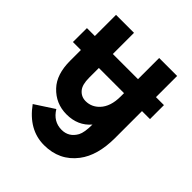

<svg xmlns="http://www.w3.org/2000/svg" viewBox="-205 -664 996 996"><g transform="rotate(45 293.0 -166.0)"><path d="M68.8 -537.1H200.7V-381.8H385.3V-537.1H517.1V-381.8H575.7V-279.3H517.1V-82Q517.1 46.4 460.9 119.6Q395.5 205.1 282.5 205.1Q169.4 205.1 90.3 95.7L195.3 27.3Q230 84.5 291 84.5Q343.8 84.5 371.1 35.6Q384.8 9.8 384.8 -48.3Q335.4 9.8 252.4 9.8Q172.9 9.8 118.7 -47.9Q68.8 -100.6 68.8 -200.7V-279.3H10.3L10.7 -381.8H68.8ZM385.3 -279.3H200.7V-207.5Q200.7 -156.7 220.2 -133.8Q241.2 -108.9 273.9 -108.9Q316.9 -108.9 348.1 -141.6Q385.3 -180.7 385.3 -254.9Z"/></g></svg>

Font: Consola Mono
Style: Bold
Weight: 700
Monospace: yes
Designer: Wojciech Kalinowski "wmk69" (wmk69@o2.pl)
Foundry: Wojciech Kalinowski "wmk69" (wmk69@o2.pl)
Version: Version 2.1.0